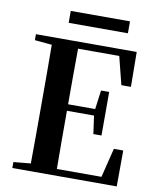

<svg xmlns="http://www.w3.org/2000/svg" viewBox="-96 -973 858 1047"><g transform="rotate(10 333.0 -449.5)"><path d="M210 -833H538V-899H210ZM552 -548H605L603 -741H45V-708L140 -699C141 -597 141 -496 141 -394V-346C141 -243 141 -141 140 -42L45 -33V0H623L624 -199H572L532 -37H285C284 -140 284 -245 284 -359H434L448 -259H493V-500H448L434 -395H284C284 -502 284 -604 285 -703H513Z"/></g></svg>

Font: Source Han Serif CN
Style: Bold
Weight: 700
Designer: Ryoko NISHIZUKA 西塚涼子 (kana & ideographs); Frank Grießhammer (Latin, Greek & Cyrillic); Wenlong ZHANG 张文龙 (bopomofo); San
Foundry: Adobe
Version: Version 2.003;hotconv 1.1.1;makeotfexe 2.6.0